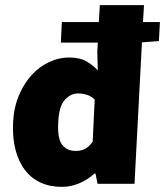

<svg xmlns="http://www.w3.org/2000/svg" viewBox="-20 -716 643 748"><path d="M349 -328Q335 -342 317.5 -347Q300 -352 283 -352Q256 -352 233 -327.5Q210 -303 207 -242Q203 -178 221.5 -153Q240 -128 275 -128Q295 -128 310.5 -135.5Q326 -143 341 -164ZM599 -556 533 -551 504 0H360L352 -40H348Q322 -16 289 -2Q256 12 221 12Q174 12 137.5 -5Q101 -22 76.5 -54.5Q52 -87 40 -134Q28 -181 31 -240Q34 -298 54 -345Q74 -392 104 -424.5Q134 -457 172 -474.5Q210 -492 248 -492Q289 -492 314 -478.5Q339 -465 361 -442L359 -514L361 -550H217L221 -630H365L369 -696H541L537 -630H603Z"/></svg>

Font: Kilde Sans Black
Style: Regular
Weight: 900
Italic angle: -3°
Designer: Paul D. Hunt
Foundry: Adobe Systems Incorporated
Version: Version 1.050;PS Version 1.000;hotconv 1.0.70;makeotf.lib2.5